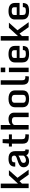

<svg xmlns="http://www.w3.org/2000/svg" viewBox="2124 -2902 790 5077"><g transform="rotate(-90 2518.5 -363.0)"><path d="M83 -738.3H202.1V-281.2L422.9 -522H557.6L356 -295.4L570.3 0H438.5L267.1 -241.7L202.1 -176.3V0H83Z M790 11.2Q741.2 11.2 706.3 -7.1Q671.4 -25.4 653.1 -57.9Q634.8 -90.3 634.8 -131.3Q634.8 -169.4 649.9 -197.5Q665 -225.6 706.1 -249.3Q747.1 -272.9 824.2 -296.4Q865.7 -309.6 892.1 -320.3Q918.5 -331.1 930.7 -344.7Q942.9 -358.4 942.9 -379.9Q942.9 -400.9 935.3 -416Q927.7 -431.2 908.9 -439.5Q890.1 -447.8 856.4 -447.8Q816.9 -447.8 797.1 -438.2Q777.3 -428.7 770.8 -412.6Q764.2 -396.5 764.2 -375.5V-354.5H651.9V-372.6Q651.9 -448.7 702.9 -490.7Q753.9 -532.7 859.4 -532.7Q934.6 -532.7 978.5 -511Q1022.5 -489.3 1041.7 -449.5Q1061 -409.7 1061 -356V-144Q1061 -106.4 1070.6 -95.2Q1080.1 -84 1107.4 -84L1100.1 3.9H1075.2Q1021.5 3.9 993.7 -12.9Q965.8 -29.8 952.6 -63Q939.5 -44.9 917 -27.8Q894.5 -10.7 863 0.2Q831.5 11.2 790 11.2ZM823.2 -70.8Q843.3 -70.8 867.2 -78.9Q891.1 -86.9 911.9 -101.6Q932.6 -116.2 942.9 -136.7V-271Q930.7 -260.3 902.6 -245.8Q874.5 -231.4 835.9 -218.3Q787.1 -202.1 768.6 -183.1Q750 -164.1 750 -137.2Q750 -103 769 -86.9Q788.1 -70.8 823.2 -70.8Z M1258.3 -162.1V-442.9H1183.1V-522H1262.2L1273.9 -688H1377.4V-522H1503.9V-442.9H1377.4V-170.9Q1377.4 -121.1 1401.6 -103.8Q1425.8 -86.4 1487.8 -86.4H1508.3L1501.5 5.4H1473.1Q1396.5 5.4 1349.4 -9.8Q1302.2 -24.9 1280.3 -61.8Q1258.3 -98.6 1258.3 -162.1Z M1632.3 -738.3H1751.5V-472.2Q1770.5 -499 1813.7 -515.9Q1856.9 -532.7 1912.1 -532.7Q1967.3 -532.7 2004.4 -513.7Q2041.5 -494.6 2060.3 -461.2Q2079.1 -427.7 2079.1 -384.8V0H1960V-373.5Q1960 -400.9 1946.3 -415.8Q1932.6 -430.7 1910.9 -437Q1889.2 -443.4 1864.3 -443.4Q1833.5 -443.4 1807.9 -433.8Q1782.2 -424.3 1766.8 -406.5Q1751.5 -388.7 1751.5 -363.8V0H1632.3Z M2444.3 11.2Q2363.3 11.2 2314.2 -9.8Q2265.1 -30.8 2243.2 -68.6Q2221.2 -106.4 2221.2 -157.2V-364.3Q2221.2 -416 2246.1 -453.9Q2271 -491.7 2320.8 -512.2Q2370.6 -532.7 2444.3 -532.7Q2518.1 -532.7 2567.6 -512.2Q2617.2 -491.7 2642.3 -453.9Q2667.5 -416 2667.5 -364.3V-157.2Q2667.5 -106.4 2646 -68.6Q2624.5 -30.8 2575.7 -9.8Q2526.9 11.2 2444.3 11.2ZM2444.3 -73.7Q2490.7 -73.7 2519.5 -90.8Q2548.3 -107.9 2548.3 -150.4V-370.6Q2548.3 -413.6 2520.3 -430.7Q2492.2 -447.8 2444.3 -447.8Q2397.5 -447.8 2368.9 -430.7Q2340.3 -413.6 2340.3 -370.6V-150.4Q2340.3 -107.9 2367.9 -90.8Q2395.5 -73.7 2444.3 -73.7Z M2816.4 -173.3V-738.3H2935.5V-174.3Q2935.5 -141.1 2943.8 -121.8Q2952.1 -102.5 2972.7 -94.5Q2993.2 -86.4 3029.8 -86.4H3045.9L3035.6 5.4H2989.7Q2932.1 5.4 2893.6 -10.5Q2855 -26.4 2835.7 -65.2Q2816.4 -104 2816.4 -173.3Z M3149.9 -522H3268.6V0H3149.9ZM3148.4 -618.2V-738.3H3269.5V-618.2Z M3406.2 -170.4V-366.7Q3406.2 -444.3 3463.6 -488.5Q3521 -532.7 3626 -532.7Q3742.2 -532.7 3793 -488Q3843.8 -443.4 3843.8 -365.7V-240.2H3525.4V-159.2Q3525.4 -106.9 3549.8 -90.3Q3574.2 -73.7 3629.9 -73.7Q3669.9 -73.7 3691.9 -79.3Q3713.9 -85 3723.4 -101.8Q3732.9 -118.7 3733.9 -153.3H3843.3Q3840.8 -89.8 3818.1 -54Q3795.4 -18.1 3748.5 -3.4Q3701.7 11.2 3628.4 11.2Q3560.1 11.2 3510 -6.6Q3460 -24.4 3433.1 -64.2Q3406.2 -104 3406.2 -170.4ZM3730.5 -314.9V-379.4Q3730.5 -409.7 3717.3 -424.1Q3704.1 -438.5 3681.2 -443.1Q3658.2 -447.8 3628.4 -447.8Q3583.5 -447.8 3554.4 -433.3Q3525.4 -418.9 3525.4 -375V-314.9Z M3983.9 -738.3H4103V-281.2L4323.7 -522H4458.5L4256.8 -295.4L4471.2 0H4339.4L4168 -241.7L4103 -176.3V0H3983.9Z M4542 -170.4V-366.7Q4542 -444.3 4599.4 -488.5Q4656.7 -532.7 4761.7 -532.7Q4877.9 -532.7 4928.7 -488Q4979.5 -443.4 4979.5 -365.7V-240.2H4661.1V-159.2Q4661.1 -106.9 4685.5 -90.3Q4710 -73.7 4765.6 -73.7Q4805.7 -73.7 4827.6 -79.3Q4849.6 -85 4859.1 -101.8Q4868.7 -118.7 4869.6 -153.3H4979Q4976.6 -89.8 4953.9 -54Q4931.2 -18.1 4884.3 -3.4Q4837.4 11.2 4764.2 11.2Q4695.8 11.2 4645.8 -6.6Q4595.7 -24.4 4568.8 -64.2Q4542 -104 4542 -170.4ZM4866.2 -314.9V-379.4Q4866.2 -409.7 4853 -424.1Q4839.8 -438.5 4816.9 -443.1Q4793.9 -447.8 4764.2 -447.8Q4719.2 -447.8 4690.2 -433.3Q4661.1 -418.9 4661.1 -375V-314.9Z"/></g></svg>

Font: Monda SemiBold
Style: Regular
Weight: 600
Designer: Vernon Adams
Foundry: Vernon Adams
Version: Version 2.200